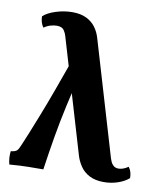

<svg xmlns="http://www.w3.org/2000/svg" viewBox="-82 -785 739 861"><g transform="rotate(10 287.5 -354.0)"><path d="M448 9Q409 9 382.5 -5Q356 -19 341 -41.5Q326 -64 319 -87L165 -606Q162 -618 153 -631.5Q144 -645 120 -645Q107 -645 91.5 -640.5Q76 -636 62 -626Q55 -635 51 -648Q47 -661 47 -675Q66 -693 103.5 -705Q141 -717 179 -717Q216 -717 242 -704.5Q268 -692 284 -670.5Q300 -649 308 -621L462 -102Q464 -95 468 -86Q472 -77 480.5 -69.5Q489 -62 504 -62Q512 -62 523 -65.5Q534 -69 547 -78Q562 -59 562 -29Q543 -12 512.5 -1.5Q482 9 448 9ZM18 5Q14 -10 13 -25.5Q12 -41 14 -55Q34 -57 41.5 -64Q49 -71 57 -92Q66 -112 81 -149.5Q96 -187 117 -240Q138 -293 162.5 -360.5Q187 -428 216 -509L261 -458Q240 -369 224 -296Q208 -223 196 -153Q184 -83 172 0Q144 0 105.5 0.5Q67 1 18 5Z"/></g></svg>

Font: Vollkorn
Style: Bold
Weight: 700
Designer: Friedrich Althausen
Foundry: Friedrich Althausen
Version: Version 5.000